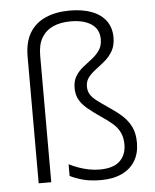

<svg xmlns="http://www.w3.org/2000/svg" viewBox="-54 -811 702 867"><g transform="rotate(-5 296.5 -377.5)"><path d="M481 -627Q481 -591 467 -566.5Q453 -542 432.5 -524.5Q412 -507 391 -491.5Q370 -476 356 -458.5Q342 -441 342 -416Q342 -396 351 -381Q360 -366 380 -350.5Q400 -335 433 -313Q466 -291 491 -268.5Q516 -246 530.5 -216.5Q545 -187 545 -144Q545 -96 524 -61.5Q503 -27 463.5 -8.5Q424 10 369 10Q322 10 288.5 1Q255 -8 229 -21V-74Q249 -64 271 -56Q293 -48 317.5 -43Q342 -38 367 -38Q429 -38 458.5 -66Q488 -94 488 -141Q488 -172 477.5 -194.5Q467 -217 446.5 -235.5Q426 -254 394 -275Q359 -299 335 -319Q311 -339 298.5 -361.5Q286 -384 286 -414Q286 -447 300 -469Q314 -491 334.5 -507Q355 -523 375 -538.5Q395 -554 409 -574Q423 -594 423 -624Q423 -669 388.5 -692.5Q354 -716 294 -716Q248 -716 214.5 -701Q181 -686 162.5 -655Q144 -624 144 -574V0H87V-574Q87 -640 112.5 -682Q138 -724 185 -744.5Q232 -765 294 -765Q352 -765 394 -749Q436 -733 458.5 -702Q481 -671 481 -627Z"/></g></svg>

Font: Noto Sans Armenian Light
Style: Regular
Weight: 300
Designer: Monotype Design Team
Foundry: Monotype Imaging Inc.
Version: Version 2.007